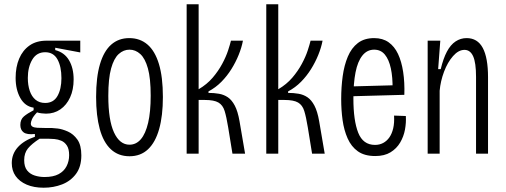

<svg xmlns="http://www.w3.org/2000/svg" viewBox="-20 -718 2363 897"><path d="M184 159Q138 159 104.5 144.5Q71 130 53 104.5Q35 79 35 44Q35 1 63.5 -30.5Q92 -62 143 -79V-92Q106 -88 90.5 -99.5Q75 -111 75 -134Q75 -160 91.5 -174Q108 -188 137 -203V-215Q97 -221 75 -260Q53 -299 53 -354Q53 -405 69.5 -444Q86 -483 118 -505.5Q150 -528 198 -528H355V-473L238 -495V-484Q281 -473 302.5 -436.5Q324 -400 324 -347Q324 -299 307.5 -263Q291 -227 262 -207Q233 -187 195 -187Q186 -187 174 -188.5Q162 -190 153 -193Q135 -174 129.5 -161Q124 -148 124 -141Q124 -131 131.5 -126.5Q139 -122 154.5 -121Q170 -120 194 -120H222Q229 -120 250 -117.5Q271 -115 297 -103.5Q323 -92 341.5 -66Q360 -40 360 8Q360 61 335 94.5Q310 128 270 143.5Q230 159 184 159ZM188 109Q229 109 254 95.5Q279 82 291 58.5Q303 35 303 7Q303 -22 292.5 -38Q282 -54 266.5 -60.5Q251 -67 234 -68.5Q217 -70 204 -70H165Q128 -46 110.5 -24.5Q93 -3 93 30Q93 61 106.5 78Q120 95 142 102Q164 109 188 109ZM191 -237Q230 -237 248.5 -269.5Q267 -302 267 -353Q267 -407 248.5 -440.5Q230 -474 191 -474Q151 -474 130.5 -439Q110 -404 110 -354Q110 -320 119 -293.5Q128 -267 146 -252Q164 -237 191 -237Z M585 12Q533 12 498 -20.5Q463 -53 446 -115.5Q429 -178 429 -265Q429 -357 447 -418Q465 -479 499.5 -509.5Q534 -540 584 -540Q634 -540 669 -510Q704 -480 722.5 -419Q741 -358 741 -265Q741 -177 723.5 -115Q706 -53 671.5 -20.5Q637 12 585 12ZM585 -42Q616 -42 638 -67.5Q660 -93 672 -144Q684 -195 684 -271Q684 -352 671 -398.5Q658 -445 635.5 -465.5Q613 -486 585 -486Q557 -486 534.5 -465.5Q512 -445 499 -398Q486 -351 486 -270Q486 -157 512.5 -99.5Q539 -42 585 -42Z M852 0V-698H908V-301Q947 -324 973.5 -355Q1000 -386 1018 -419.5Q1036 -453 1045.5 -482Q1055 -511 1059 -528H1115Q1109 -496 1095 -461.5Q1081 -427 1061 -395Q1041 -363 1014.5 -336Q988 -309 954 -291V-284Q980 -284 1003 -280Q1026 -276 1044.5 -263.5Q1063 -251 1077 -224.5Q1091 -198 1099 -152L1125 0H1066L1046 -123Q1038 -172 1029.5 -199.5Q1021 -227 1000.5 -239Q980 -251 937 -251H908V0Z M1224 0V-698H1280V-301Q1319 -324 1345.5 -355Q1372 -386 1390 -419.5Q1408 -453 1417.5 -482Q1427 -511 1431 -528H1487Q1481 -496 1467 -461.5Q1453 -427 1433 -395Q1413 -363 1386.5 -336Q1360 -309 1326 -291V-284Q1352 -284 1375 -280Q1398 -276 1416.5 -263.5Q1435 -251 1449 -224.5Q1463 -198 1471 -152L1497 0H1438L1418 -123Q1410 -172 1401.5 -199.5Q1393 -227 1372.5 -239Q1352 -251 1309 -251H1280V0Z M1733 11Q1683 11 1652 -11Q1621 -33 1604 -71.5Q1587 -110 1580.5 -157Q1574 -204 1574 -255Q1574 -311 1581 -362Q1588 -413 1605 -453.5Q1622 -494 1652 -517Q1682 -540 1728 -540Q1768 -540 1795.5 -520.5Q1823 -501 1839.5 -466Q1856 -431 1863.5 -382Q1871 -333 1869 -275L1612 -268V-314L1834 -320L1814 -301Q1815 -357 1806 -398.5Q1797 -440 1778 -463Q1759 -486 1728 -486Q1695 -486 1673 -458.5Q1651 -431 1641 -380Q1631 -329 1631 -258Q1631 -155 1653.5 -98Q1676 -41 1732 -41Q1753 -41 1770 -50Q1787 -59 1799 -76Q1811 -93 1817 -118.5Q1823 -144 1821 -178L1876 -176Q1878 -145 1872 -112.5Q1866 -80 1849.5 -52Q1833 -24 1804.5 -6.5Q1776 11 1733 11Z M1978 0V-358V-528H2037L2027 -395H2039Q2051 -445 2068 -477Q2085 -509 2108.5 -524.5Q2132 -540 2160 -540Q2211 -540 2235.5 -494Q2260 -448 2260 -357V0H2204V-359Q2204 -425 2190.5 -455Q2177 -485 2150 -485Q2122 -485 2096.5 -456Q2071 -427 2054.5 -383Q2038 -339 2034 -294V0Z"/></svg>

Font: Bricolage Grotesque 24pt Condensed ExtraLight
Style: Regular
Weight: 250
Width: 3
Designer: Mathieu Triay
Foundry: Atelier Triay
Version: Version 1.001;gftools[0.9.33.dev8+g029e19f]